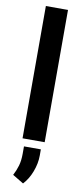

<svg xmlns="http://www.w3.org/2000/svg" viewBox="-108 -787 463 1072"><g transform="rotate(10 123.5 -251.0)"><path d="M186 -750V0H60.5V-750ZM171.9 43V78.6Q171.9 123 154.1 169.9Q136.2 216.8 106.9 247.6L44.4 210Q59.1 182.6 67.6 153.3Q76.2 124 76.2 84.5V43Z"/></g></svg>

Font: Roboto Condensed SemiBold
Style: Regular
Weight: 600
Designer: Christian Robertson
Foundry: Google
Version: Version 3.008; 2023